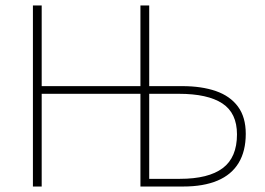

<svg xmlns="http://www.w3.org/2000/svg" viewBox="-20 -680 966 700"><path d="M100 0V-660H132V-366H492V-660H524V-366H644Q715 -366 767 -348Q819 -330 847.5 -291.5Q876 -253 876 -192Q876 -129 850 -86Q824 -43 773 -21.5Q722 0 648 0H492V-338H132V0ZM524 -28H636Q740 -28 792 -67Q844 -106 844 -190Q844 -268 790.5 -303Q737 -338 632 -338H524Z"/></svg>

Font: Source Sans 3 VF
Style: Regular
Weight: 200
Designer: Paul D. Hunt
Foundry: Adobe
Version: Version 3.046;hotconv 1.0.118;makeotfexe 2.5.65603